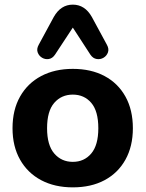

<svg xmlns="http://www.w3.org/2000/svg" viewBox="-20 -798 628 828"><path d="M294 10Q216 10 157.5 -21Q99 -52 66.5 -109.5Q34 -167 34 -245Q34 -324 66.5 -381.5Q99 -439 157.5 -470Q216 -501 294 -501Q373 -501 431 -470Q489 -439 521 -381.5Q553 -324 553 -245Q553 -167 521 -109.5Q489 -52 431 -21Q373 10 294 10ZM294 -100Q343 -100 373.5 -136Q404 -172 404 -245Q404 -319 373.5 -354.5Q343 -390 294 -390Q245 -390 214 -354.5Q183 -319 183 -245Q183 -172 214 -136Q245 -100 294 -100ZM441 -605Q451 -587 445.5 -572Q440 -557 426.5 -549Q413 -541 397 -543.5Q381 -546 370 -562L294 -679L217 -562Q206 -546 190.5 -543.5Q175 -541 161.5 -549Q148 -557 142.5 -572Q137 -587 147 -605L212 -725Q242 -778 294 -778Q346 -778 376 -725Z"/></svg>

Font: Chiron GoRound TC
Style: Bold
Weight: 700
Designer: Ryoko NISHIZUKA 西塚涼子 (kana, bopomofo & ideographs); Paul D. Hunt (Latin, Greek & Cyrillic); Sandoll Communications 산돌커뮤니
Foundry: Adobe
Version: Version 1.000;hotconv 1.1.1;makeotfexe 2.6.0